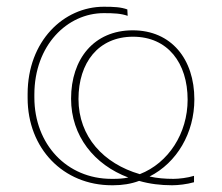

<svg xmlns="http://www.w3.org/2000/svg" viewBox="-20 -545 659 570"><path d="M556 -23C537 -17 511 -14 495 -14C470 -14 446 -16 424 -21C505 -62 557 -150 557 -250C557 -369 489 -455 374 -455C259 -455 191 -370 191 -252C191 -141 260 -56 361 -18C347 -15 331 -14 317 -14H311C179 -14 82 -116 82 -256V-264C82 -411 180 -506 288 -506C318 -506 339 -505 359 -498L358 -517C339 -524 318 -525 288 -525C169 -525 62 -423 62 -266V-254C62 -104 168 5 312 5H316C343 5 369 1 393 -8C424 1 457 5 491 5C509 5 535 2 556 -4ZM395 -28C288 -59 213 -139 213 -251C213 -359 272 -436 375 -436C478 -436 537 -358 537 -249C537 -149 480 -61 395 -28Z"/></svg>

Font: Fixel Text Thin
Style: Regular
Weight: 100
Width: 4
Designer: AlfaBravo + MacPaw
Foundry: Kyrylo Tkachov, Marchela Mozhyna, Serhii Makarenko, Maria Weinstein, Zakhar Kryvoshyya
Version: Version 1.211